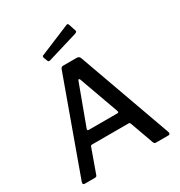

<svg xmlns="http://www.w3.org/2000/svg" viewBox="-219 -1112 1178 1260"><g transform="rotate(-30 370.5 -482.0)"><path d="M41 -12 43 -21 298 -726Q301 -735 306 -738.5Q311 -742 320 -742H421Q440 -742 446 -725L699 -20Q700 -18 700 -13Q700 0 689 0H594Q581 0 577 -12L513 -190Q511 -195 509 -197Q507 -199 501 -199H224Q215 -199 212 -191L147 -10Q144 0 130 0H53Q41 0 41 -12ZM470 -293Q477 -293 478.5 -296.5Q480 -300 478 -307L370 -607Q367 -614 363 -614Q359 -614 356 -606L245 -306L244 -300Q244 -293 253 -293ZM503 -904Q505 -898 505 -897Q505 -889 491 -884L262 -815Q259 -814 255 -814Q247 -814 244 -824L234 -850Q233 -852 233 -856Q233 -865 239 -866L472 -963L476 -964Q483 -964 486 -956Z"/></g></svg>

Font: Libre Franklin Medium
Style: Regular
Weight: 500
Designer: Pablo Impallari, Rodrigo Fuenzalida
Foundry: Impallari Type
Version: Version 1.002; ttfautohint (v1.5)